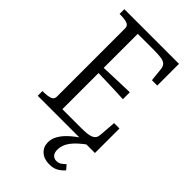

<svg xmlns="http://www.w3.org/2000/svg" viewBox="-281 -794 1113 1113"><g transform="rotate(45 275.0 -238.0)"><path d="M505 -201V0H36V-39H46Q77 -39 97.5 -46Q118 -53 118 -75V-635Q118 -657 97.5 -664Q77 -671 46 -671H36V-710H484V-532H440L432 -612Q430 -634 419 -645.5Q408 -657 384 -660.5Q360 -664 320 -664H192V-46H341Q370 -46 391 -48Q412 -50 425.5 -56Q439 -62 445.5 -72Q452 -82 453 -98L461 -201ZM168 -384Q208 -386 246.5 -387Q285 -388 323 -389.5Q361 -391 399 -392V-335Q361 -337 323 -338.5Q285 -340 246.5 -341Q208 -342 168 -343ZM423 -31 444 -7Q415 14 394.5 33Q374 52 361.5 69.5Q349 87 343 104.5Q337 122 337 140Q337 166 349 178.5Q361 191 380 191Q398 191 410.5 182Q423 173 435 162L458 189Q441 209 419 221.5Q397 234 364 234Q321 234 294.5 210.5Q268 187 268 148Q268 123 280 99.5Q292 76 312.5 54Q333 32 361.5 11Q390 -10 423 -31Z"/></g></svg>

Font: Roboto Serif 28pt Condensed Light
Style: Regular
Weight: 300
Width: 3
Designer: Greg Gazdowicz
Foundry: Commercial Type
Version: Version 1.008